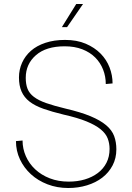

<svg xmlns="http://www.w3.org/2000/svg" viewBox="-20 -926 663 962"><path d="M322 16Q266 16 218 -2.5Q170 -21 135 -53Q100 -85 80 -127.5Q60 -170 60 -219L93 -222Q93 -181 109.5 -143.5Q126 -106 156.5 -77.5Q187 -49 229.5 -32.5Q272 -16 324 -16Q368 -16 405 -27Q442 -38 470 -59Q498 -80 513.5 -110.5Q529 -141 529 -180Q529 -208 519.5 -232.5Q510 -257 484.5 -278Q459 -299 414 -317.5Q369 -336 298 -352Q240 -366 197.5 -381Q155 -396 128 -417Q101 -438 88 -467.5Q75 -497 75 -538Q75 -577 90.5 -611.5Q106 -646 135 -671.5Q164 -697 207.5 -711.5Q251 -726 306 -726Q365 -726 409.5 -707Q454 -688 484 -657.5Q514 -627 529 -588Q544 -549 544 -508L510 -505Q510 -543 496.5 -577.5Q483 -612 457 -638Q431 -664 392.5 -679Q354 -694 304 -694Q211 -694 160 -649.5Q109 -605 109 -536Q109 -504 118 -481Q127 -458 150 -440.5Q173 -423 211.5 -409.5Q250 -396 308 -382Q385 -364 434 -343.5Q483 -323 512 -298.5Q541 -274 552 -244Q563 -214 563 -178Q563 -133 544 -97Q525 -61 492.5 -36Q460 -11 416 2.5Q372 16 322 16ZM290 -790 362 -906H396L316 -790Z"/></svg>

Font: Geist Thin
Style: Regular
Weight: 400
Designer: Basement.studio, Andrés Briganti, Mateo Zaragoza
Foundry: Basement.studio, Vercel, Andrés Briganti, Guido Ferreyra, Mateo Zaragoza
Version: Version 1.401